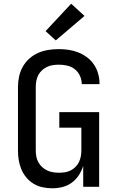

<svg xmlns="http://www.w3.org/2000/svg" viewBox="-20 -1008 640 1036"><path d="M262 8Q236 8 210 2.5Q184 -3 161.5 -16.5Q139 -30 122 -50.5Q105 -71 95 -95Q85 -119 81 -144.5Q77 -170 77 -196V-539Q77 -567 83 -595Q89 -623 103 -648Q117 -673 138.5 -692Q160 -711 186 -722.5Q212 -734 240.5 -738.5Q269 -743 297 -743Q324 -743 351 -739Q378 -735 403 -725Q428 -715 450 -698.5Q472 -682 487 -659.5Q502 -637 509.5 -610.5Q517 -584 517 -557Q517 -556 517 -555.5Q517 -555 517 -554H421Q421 -554 421 -554.5Q421 -555 421 -555Q421 -578 411 -599.5Q401 -621 383 -635Q365 -649 342.5 -654Q320 -659 297 -659Q281 -659 264.5 -656.5Q248 -654 233.5 -647Q219 -640 206.5 -628.5Q194 -617 186.5 -602.5Q179 -588 176 -571.5Q173 -555 173 -539V-196Q173 -180 176 -163.5Q179 -147 187 -132.5Q195 -118 207.5 -106.5Q220 -95 235 -88Q250 -81 266.5 -78.5Q283 -76 299 -76Q315 -76 331 -78.5Q347 -81 361.5 -88.5Q376 -96 387.5 -107.5Q399 -119 406 -133.5Q413 -148 416 -164Q419 -180 419 -196V-319H300V-403H515V0H429V-113Q421 -87 405.5 -63Q390 -39 367.5 -22.5Q345 -6 317.5 1Q290 8 262 8ZM281 -790 226 -840 364 -988 436 -922Z"/></svg>

Font: Iosevka Curly Medium Extended
Style: Regular
Weight: 500
Width: 7
Monospace: yes
Designer: Belleve Invis
Foundry: Belleve Invis
Version: Version 11.1.0; ttfautohint (v1.8.3)